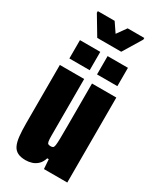

<svg xmlns="http://www.w3.org/2000/svg" viewBox="-215 -921 830 998"><g transform="rotate(30 199.5 -421.5)"><path d="M122 8Q92 8 73.5 -1.5Q55 -11 45.5 -31Q36 -51 32.5 -83Q29 -115 29 -161V-510H175V-236Q175 -195 175 -171Q175 -147 177 -136Q179 -125 184.5 -122.5Q190 -120 199 -120Q207 -120 212 -123Q217 -126 219 -138.5Q221 -151 221.5 -180Q222 -209 222 -259V-510H368V0H228L224 -57H215Q207 -32 192.5 -18Q178 -4 159.5 2Q141 8 122 8ZM55 -564V-674H177V-564ZM221 -564V-674H343V-564ZM127 -729 60 -841V-851H161L199 -795L239 -851H339V-841L271 -729Z"/></g></svg>

Font: Saira ExtraCondensed Black
Style: Regular
Weight: 900
Width: 2
Designer: Hector Gatti with collaboration of the Omnibus-Type team
Foundry: Omnibus-Type
Version: Version 1.101